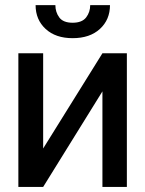

<svg xmlns="http://www.w3.org/2000/svg" viewBox="-20 -739 574 759"><path d="M150.6 -152 384.9 -528.4H481.5V0H384.9V-377.8L150.6 0H52.6V-528.4H150.6ZM336.6 -718.8H414.8Q414.8 -661.2 375 -624.6Q335.2 -588.1 267 -588.1Q199.9 -588.1 160.3 -624.6Q120.7 -661.2 120.7 -718.8H198.9Q198.9 -691.1 214.3 -670.1Q229.8 -649.1 267 -649.1Q304.3 -649.1 320.5 -670.1Q336.6 -691.1 336.6 -718.8Z"/></svg>

Font: Inter UI
Style: Regular
Weight: 400
Designer: Rasmus Andersson
Foundry: rsms
Version: Version 2.2